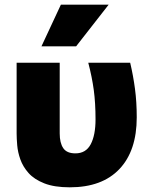

<svg xmlns="http://www.w3.org/2000/svg" viewBox="-20 -788 632 820"><path d="M278 12Q212 12 169 -5Q126 -22 102 -49Q78 -76 67 -107Q56 -138 53.5 -167.5Q51 -197 51 -218V-520H235V-218Q235 -178 250 -155.5Q265 -133 302 -133Q347 -133 367.5 -172Q388 -211 388 -278Q388 -348 380.5 -403.5Q373 -459 357 -520H536Q549 -465 556.5 -408.5Q564 -352 564 -287Q564 -144 490 -66Q416 12 278 12ZM157 -590 240 -768H444L305 -590Z"/></svg>

Font: Murecho ExtraBold
Style: Regular
Weight: 800
Designer: Neil Summerour
Foundry: Positype
Version: Version 1.010; ttfautohint (v1.8.3)